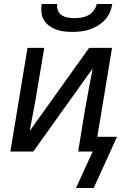

<svg xmlns="http://www.w3.org/2000/svg" viewBox="-20 -760 640 963"><path d="M343 -600Q322 -600 301 -602.5Q280 -605 261 -612Q242 -619 226 -631Q210 -643 200 -660Q190 -677 188 -698Q186 -719 189 -740H267Q264 -723 270.5 -707.5Q277 -692 290 -683.5Q303 -675 320 -672Q337 -669 354 -669Q371 -669 389 -672Q407 -675 423 -683.5Q439 -692 450.5 -707.5Q462 -723 465 -740H543Q540 -719 531 -698Q522 -677 506 -660Q490 -643 470 -631Q450 -619 429 -612Q408 -605 386 -602.5Q364 -600 343 -600ZM361 183 445 0H372L406 -208Q415 -260 425 -312.5Q435 -365 445 -417L147 0H32L118 -520H202L167 -312Q159 -260 148.5 -207.5Q138 -155 129 -103L427 -520H542L468 -74H567L450 183Z"/></svg>

Font: Iosevka Extended Oblique
Style: Regular
Weight: 400
Width: 7
Italic angle: -9°
Monospace: yes
Designer: Belleve Invis
Foundry: Belleve Invis
Version: Version 32.0.1; ttfautohint (v1.8.4)